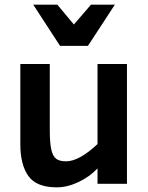

<svg xmlns="http://www.w3.org/2000/svg" viewBox="-20 -786 634 821"><path d="M397 0V-65.9Q363.8 -30.3 315.7 -7.6Q267.6 15.1 223.1 15.1Q136.2 15.1 101.6 -33Q66.9 -81.1 66.9 -169.9V-512.2H192.9V-230Q192.9 -175.8 199.2 -147Q205.6 -118.2 220 -107.2Q234.4 -96.2 262.2 -96.2Q318.4 -96.2 397 -169.9V-512.2H522.9V0ZM356 -589.8H236.8L122.1 -766.1H225.1L295.9 -681.2L369.1 -766.1H471.2Z"/></svg>

Font: Clear Sans
Style: Bold
Weight: 700
Foundry: Intel Corporation
Version: Version 1.00